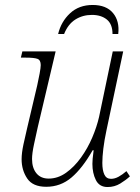

<svg xmlns="http://www.w3.org/2000/svg" viewBox="-20 -743 564 773"><path d="M413 10Q380 10 366 -18Q352 -46 352 -83Q352 -92 353 -104Q354 -116 357 -138H353Q312 -66 268 -28.5Q224 9 166 9Q112 9 89.5 -24.5Q67 -58 67 -102Q67 -127 74.5 -162Q82 -197 89 -226L130 -400Q135 -422 139.5 -446.5Q144 -471 144 -481Q144 -501 131 -506Q118 -511 83 -511H64L70 -536H204L132 -231Q125 -200 117 -162.5Q109 -125 109 -103Q109 -67 126.5 -45.5Q144 -24 176 -24Q213 -24 246 -47.5Q279 -71 306 -108.5Q333 -146 351.5 -189.5Q370 -233 379 -273L434 -536H476L409 -220Q400 -178 396 -144.5Q392 -111 392 -87Q392 -58 400 -40.5Q408 -23 427 -23Q442 -23 457.5 -31.5Q473 -40 489 -54L503 -33Q487 -18 464 -4Q441 10 413 10ZM214 -606Q226 -656 262 -689.5Q298 -723 353 -723Q408 -723 435 -690.5Q462 -658 456 -606H433Q433 -646 410 -664.5Q387 -683 350 -683Q313 -683 283.5 -664.5Q254 -646 238 -606Z"/></svg>

Font: Noto Serif ExtraLight
Style: Italic
Weight: 200
Italic angle: -12°
Designer: Monotype Design Team
Foundry: Monotype Imaging Inc.
Version: Version 2.014; ttfautohint (v1.8.4.7-5d5b)